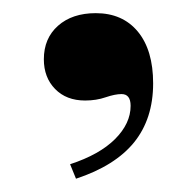

<svg xmlns="http://www.w3.org/2000/svg" viewBox="-20 -144 291 289"><path d="M94.4 125 85.5 103.2Q129.8 88.7 153.2 65.3Q176.6 41.9 176.6 15.3Q176.6 -2.4 162.9 -2.4Q153.2 -2.4 139.1 2.4Q125 7.3 108.1 7.3Q79.8 7.3 62.9 -10.1Q46 -27.4 46 -54.8Q46 -86.3 67.3 -105.2Q88.7 -124.2 124.2 -124.2Q164.5 -124.2 187.5 -96.4Q210.5 -68.5 210.5 -18.5Q210.5 34.7 181.9 70.2Q153.2 105.6 94.4 125Z"/></svg>

Font: Playfair 5pt SemiExpanded Light ExtraBold
Style: Regular
Weight: 800
Version: Version 2.001;gftools[0.9.30]